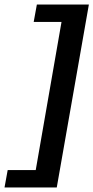

<svg xmlns="http://www.w3.org/2000/svg" viewBox="-53 -720 413 849"><path d="M-19 32H105L219 -623H96L110 -700H340L198 109H-33Z"/></svg>

Font: Sarabun Medium
Style: Italic
Weight: 500
Italic angle: -10°
Designer: Suppakit Chalermlarp | Katatrad Co.,Ltd.
Foundry: Cadson Demak Co.,Ltd.
Version: Version 1.000; ttfautohint (v1.6)